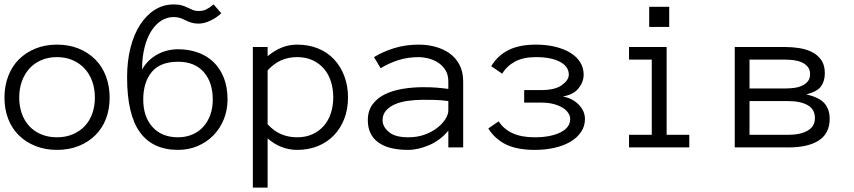

<svg xmlns="http://www.w3.org/2000/svg" viewBox="-30 -668 3871 870"><path d="M466.8 -226.1Q466.8 -172.9 450 -129.4Q433.1 -85.9 401.6 -54.9Q370.1 -23.9 326.2 -6.3Q282.2 11.2 228 11.2Q174.8 11.2 130.9 -6.3Q86.9 -23.9 55.4 -54.9Q23.9 -85.9 7.1 -129.4Q-9.8 -172.9 -9.8 -226.1Q-9.8 -277.8 7.1 -322.5Q23.9 -367.2 55.4 -398.7Q86.9 -430.2 130.9 -448Q174.8 -465.8 228 -465.8Q282.2 -465.8 326.2 -448Q370.1 -430.2 401.6 -398.7Q433.1 -367.2 450 -322.5Q466.8 -277.8 466.8 -226.1ZM399.9 -226.1Q399.9 -265.1 388.4 -298.1Q377 -331.1 354.5 -356Q332 -380.9 300 -395Q268.1 -409.2 228 -409.2Q188 -409.2 156 -395Q124 -380.9 102.1 -356Q80.1 -331.1 68.6 -298.1Q57.1 -265.1 57.1 -226.1Q57.1 -187 68.6 -154.1Q80.1 -121.1 102.1 -97.2Q124 -73.2 156 -59.6Q188 -45.9 228 -45.9Q268.1 -45.9 300 -59.6Q332 -73.2 354.5 -97.2Q377 -121.1 388.4 -154.1Q399.9 -187 399.9 -226.1Z M619.1 -216.8Q619.1 -139.2 661.1 -92.5Q703.1 -45.9 776.9 -45.9Q811 -45.9 840.1 -57.9Q869.1 -69.8 890.1 -92.5Q911.1 -115.2 922.6 -146.7Q934.1 -178.2 934.1 -216.8Q934.1 -294.9 893.1 -341.6Q852.1 -388.2 776.9 -388.2Q695.8 -388.2 657.5 -341.6Q619.1 -294.9 619.1 -216.8ZM545.9 -317.9Q545.9 -391.1 561.3 -451.7Q576.7 -512.2 604.7 -555.7Q632.8 -599.1 671.4 -623.5Q710 -647.9 756.8 -647.9Q778.8 -647.9 793.9 -643.6Q809.1 -639.2 821 -633.1Q833 -627 844 -622.6Q855 -618.2 870.1 -618.2Q890.1 -618.2 904.1 -625Q918 -631.8 938 -647.9L972.7 -607.9Q951.7 -587.9 923.3 -574.5Q895 -561 870.1 -561Q851.1 -561 836.9 -565.4Q822.8 -569.8 810.8 -575.9Q798.8 -582 786.4 -586.4Q773.9 -590.8 756.8 -590.8Q727.1 -590.8 700.9 -574.5Q674.8 -558.1 655.3 -527.1Q635.7 -496.1 624.8 -452.1Q613.8 -408.2 613.8 -353Q626 -375 643.6 -392.1Q661.1 -409.2 682.6 -421.1Q704.1 -433.1 728.5 -439Q752.9 -444.8 776.9 -444.8Q824.7 -444.8 865.7 -430.4Q906.7 -416 936.8 -387.5Q966.8 -358.9 983.9 -316.4Q1001 -273.9 1001 -216.8Q1001 -168.9 983.9 -127Q966.8 -85 936.8 -54.4Q906.7 -23.9 865.7 -6.3Q824.7 11.2 776.9 11.2Q662.1 11.2 604 -68.8Q545.9 -148.9 545.9 -317.9Z M1546.9 -227.1Q1546.9 -173.8 1530.3 -130.4Q1513.7 -86.9 1483.6 -55.4Q1453.6 -23.9 1411.1 -6.3Q1368.7 11.2 1315.9 11.2Q1279.8 11.2 1245.8 -2Q1211.9 -15.1 1182.6 -41V182.1H1115.7V-455.1H1182.6V-413.1Q1244.6 -465.8 1315.9 -465.8Q1368.7 -465.8 1411.1 -448.5Q1453.6 -431.2 1483.6 -399.2Q1513.7 -367.2 1530.3 -323Q1546.9 -278.8 1546.9 -227.1ZM1480 -227.1Q1480 -265.1 1469.5 -298.6Q1459 -332 1438 -356.4Q1417 -380.9 1386.5 -395Q1356 -409.2 1315.9 -409.2Q1277.8 -409.2 1244.9 -395Q1211.9 -380.9 1182.6 -349.1V-105Q1211.9 -73.2 1244.9 -59.6Q1277.8 -45.9 1315.9 -45.9Q1356 -45.9 1386.5 -60.1Q1417 -74.2 1438 -98.6Q1459 -123 1469.5 -156Q1480 -189 1480 -227.1Z M1636.7 -123Q1636.7 -166 1658.2 -195.1Q1679.7 -224.1 1714.6 -241Q1749.5 -257.8 1794.7 -265.4Q1839.8 -272.9 1886.7 -272.9Q1904.8 -272.9 1919.2 -272.5Q1933.6 -272 1946.5 -271Q1959.5 -270 1972.7 -268.6Q1985.8 -267.1 2001.5 -265.1V-297.9Q2001.5 -331.1 1987.1 -352.5Q1972.7 -374 1951.7 -386.5Q1930.7 -398.9 1907.7 -404.1Q1884.8 -409.2 1868.7 -409.2Q1817.9 -409.2 1774.9 -395.5Q1731.9 -381.8 1694.8 -358.9L1664.6 -409.2Q1705.6 -434.1 1756.6 -450Q1807.6 -465.8 1868.7 -465.8Q1905.8 -465.8 1941.7 -456.3Q1977.5 -446.8 2006.1 -427Q2034.7 -407.2 2051.8 -375Q2068.8 -342.8 2068.8 -297.9V0H2001.5V-76.2Q1983.9 -54.2 1961.7 -37.6Q1939.5 -21 1915 -10.5Q1890.6 0 1866.2 5.6Q1841.8 11.2 1819.8 11.2Q1729.5 11.2 1683.1 -23.4Q1636.7 -58.1 1636.7 -123ZM1819.8 -45.9Q1861.8 -45.9 1895.3 -58.3Q1928.7 -70.8 1952.1 -89.4Q1975.6 -107.9 1988.5 -128.9Q2001.5 -149.9 2001.5 -167V-210Q1968.8 -214.8 1938.7 -215.3Q1908.7 -215.8 1886.7 -215.8Q1850.6 -215.8 1817.1 -210.9Q1783.7 -206.1 1758.8 -195.1Q1733.9 -184.1 1718.8 -166.5Q1703.6 -148.9 1703.6 -123Q1703.6 -94.2 1731.7 -70.1Q1759.8 -45.9 1819.8 -45.9Z M2614.7 -330.1Q2614.7 -296.9 2591.6 -267.8Q2568.4 -238.8 2520.5 -231Q2565.4 -222.2 2593 -193.1Q2620.6 -164.1 2620.6 -128.9Q2620.6 -96.2 2603 -70.1Q2585.4 -43.9 2554.9 -25.9Q2524.4 -7.8 2482.9 1.7Q2441.4 11.2 2392.6 11.2Q2314.5 11.2 2263.9 -12.9Q2213.4 -37.1 2182.6 -85.9L2229.5 -118.2Q2252.4 -83 2292.5 -64.5Q2332.5 -45.9 2392.6 -45.9Q2464.4 -45.9 2509 -67.9Q2553.7 -89.8 2553.7 -128.9Q2553.7 -142.1 2545.2 -155.5Q2536.6 -168.9 2520 -179.4Q2503.4 -189.9 2479 -196.5Q2454.6 -203.1 2421.4 -203.1H2345.2V-259.8H2421.4Q2485.4 -259.8 2516.4 -282.5Q2547.4 -305.2 2547.4 -330.1Q2547.4 -366.2 2507.6 -387.7Q2467.8 -409.2 2398.4 -409.2Q2340.8 -409.2 2303.2 -388.7Q2265.6 -368.2 2245.6 -334L2195.8 -368.2Q2225.6 -417 2274.7 -441.4Q2323.7 -465.8 2398.4 -465.8Q2445.8 -465.8 2485.1 -456.3Q2524.4 -446.8 2553.5 -429.4Q2582.5 -412.1 2598.6 -386.5Q2614.7 -360.8 2614.7 -330.1Z M3002.4 -545.9H2911.6V-637.2H3002.4ZM3093.3 0H2820.3V-57.1H2923.3V-397.9H2820.3V-455.1H2990.7V-57.1H3093.3Z M3729.5 -129.9Q3729.5 -64 3680.9 -32Q3632.3 0 3541.5 0H3299.3V-455.1H3526.4Q3559.6 -455.1 3592 -450Q3624.5 -444.8 3649.9 -431.9Q3675.3 -418.9 3691.4 -396Q3707.5 -373 3707.5 -335.9Q3707.5 -300.8 3690.4 -276.9Q3673.3 -252.9 3623.5 -240.2Q3684.6 -226.1 3707 -198.5Q3729.5 -170.9 3729.5 -129.9ZM3640.6 -332Q3640.6 -353 3629.4 -366Q3618.2 -378.9 3601.8 -386Q3585.4 -393.1 3565.4 -395.5Q3545.4 -397.9 3526.4 -397.9H3366.2V-267.1H3526.4Q3546.4 -267.1 3566.9 -269.5Q3587.4 -272 3604 -279.5Q3620.6 -287.1 3630.6 -299.6Q3640.6 -312 3640.6 -332ZM3662.6 -132.8Q3662.6 -172.9 3629.9 -191.4Q3597.2 -210 3540.5 -210H3366.2V-57.1H3540.5Q3597.2 -57.1 3629.9 -76.2Q3662.6 -95.2 3662.6 -132.8Z"/></svg>

Font: Anonymous Pro
Style: Regular
Weight: 400
Monospace: yes
Designer: Mark Simonson
Version: Version 1.003